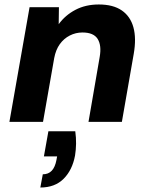

<svg xmlns="http://www.w3.org/2000/svg" viewBox="-20 -544 674 857"><path d="M22 0 112 -512H243L242 -436Q271 -476 316.5 -500Q362 -524 421 -524Q485 -524 523.5 -497.5Q562 -471 575.5 -422Q589 -373 577 -304L524 0H375L425 -290Q434 -341 416 -370Q398 -399 348 -399Q318 -399 291.5 -385.5Q265 -372 247 -347Q229 -322 222 -285L172 0ZM160 293 171 234Q196 234 211 218Q226 202 232 170L235 154H176L196 42H316Q320 71 319.5 98Q319 125 315 150Q303 215 264 254Q225 293 160 293Z"/></svg>

Font: DM Sans 12pt Black
Style: Italic
Weight: 900
Italic angle: -10°
Version: Version 4.004;gftools[0.9.30]